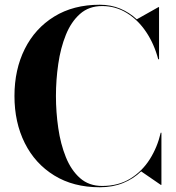

<svg xmlns="http://www.w3.org/2000/svg" viewBox="-20 -780 742 810"><path d="M661 -220V0H658.5L575.5 -57Q543 -25.5 499.2 -7.8Q455.5 10 401 10Q289.5 10 208.8 -39.8Q128 -89.5 84.5 -176.5Q41 -263.5 41 -375Q41 -486.5 84.5 -573.5Q128 -660.5 208.8 -710.2Q289.5 -760 401 -760Q447.5 -760 486.8 -743.8Q526 -727.5 557 -698.5L648.5 -750H651V-530H647.5Q630.5 -594.5 596.5 -645.2Q562.5 -696 515 -725.2Q467.5 -754.5 411 -754.5Q355 -754.5 317.5 -721.2Q280 -688 257.8 -632.8Q235.5 -577.5 225.8 -510.2Q216 -443 216 -375Q216 -307 225.8 -239.8Q235.5 -172.5 257.8 -117.2Q280 -62 317.5 -28.8Q355 4.5 411 4.5Q479 4.5 529.2 -26.2Q579.5 -57 611.8 -108Q644 -159 658 -220Z"/></svg>

Font: Bodoni* 72pt
Style: Bold
Weight: 700
Version: Version 2.3